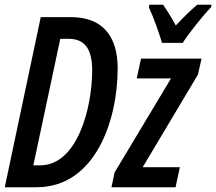

<svg xmlns="http://www.w3.org/2000/svg" viewBox="-21 -786 908 806"><path d="M659 -606H746C769 -643 833 -723 865 -756L867 -766H807C781 -745 751 -715 717 -679C696 -718 677 -747 664 -766H606L604 -755C622 -718 649 -642 659 -606ZM-1 0H133C379 0 473 -281 473 -499C473 -639 405 -714 278 -714H150ZM119 -92 232 -623H268C333 -623 366 -582 366 -491C366 -332 303 -92 148 -92ZM447 0H716L734 -84H578L810 -473L825 -540H571L553 -457H697L460 -62Z"/></svg>

Font: Noto Sans UI Condensed Medium
Style: Italic
Weight: 500
Width: 3
Italic angle: -12°
Designer: Monotype Design Team
Foundry: Monotype Imaging Inc.
Version: Version 1.901